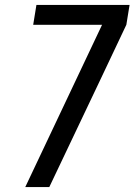

<svg xmlns="http://www.w3.org/2000/svg" viewBox="-20 -755 543 775"><path d="M82 0 392 -655H114L127 -735H503L490 -655L383 -429L179 0Z"/></svg>

Font: Iosevka Curly Medium
Style: Italic
Weight: 500
Italic angle: -9°
Monospace: yes
Designer: Belleve Invis
Foundry: Belleve Invis
Version: Version 22.1.2; ttfautohint (v1.8.4)